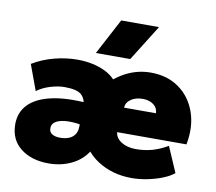

<svg xmlns="http://www.w3.org/2000/svg" viewBox="-84 -871 1109 985"><g transform="rotate(10 470.0 -378.5)"><path d="M229.5 15Q139.5 15 83 -29.5Q26.5 -74 26.5 -154Q26.5 -216 66.5 -257.2Q106.5 -298.5 184.5 -316Q262.5 -333.5 376.5 -324L375.5 -206Q331 -215.5 292.8 -214.8Q254.5 -214 231 -201.8Q207.5 -189.5 207.5 -164Q207.5 -144.5 223 -134.8Q238.5 -125 265.5 -125Q289 -125 308.8 -132.2Q328.5 -139.5 340.5 -156.2Q352.5 -173 352.5 -201L353.5 -311Q353.5 -343.5 330.8 -364.2Q308 -385 242.5 -385Q210.5 -385 170.2 -373Q130 -361 100.5 -339L51.5 -472Q103.5 -503.5 164.2 -519.2Q225 -535 283.5 -535Q366 -535 429 -504.8Q492 -474.5 522.5 -404L433.5 -421Q482.5 -476.5 541.5 -505.8Q600.5 -535 666.5 -535Q753 -535 814 -491.2Q875 -447.5 901.2 -372.5Q927.5 -297.5 909.5 -204H548.5Q551.5 -173.5 582 -154.2Q612.5 -135 657.5 -135Q702 -135 741.8 -146Q781.5 -157 822.5 -181L879.5 -49Q859 -31.5 823.5 -17Q788 -2.5 745.5 6.2Q703 15 661.5 15Q561 15 483.5 -35Q406 -85 376.5 -186L462.5 -203Q463 -132 431.2 -83.5Q399.5 -35 346.2 -10Q293 15 229.5 15ZM561.5 -334H727.5Q727.5 -361 705.5 -378Q683.5 -395 649.5 -395Q612 -395 587.5 -378Q563 -361 561.5 -334ZM370.5 -585 469.5 -772H666.5L549.5 -585Z"/></g></svg>

Font: Geologica Thin Roman Black
Style: Regular
Weight: 900
Version: Version 1.010;gftools[0.9.28]